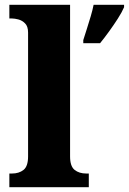

<svg xmlns="http://www.w3.org/2000/svg" viewBox="-20 -780 537 800"><path d="M19 0V-57H30Q59 -57 78 -72Q97 -87 97 -128V-644Q97 -670 84.5 -682.5Q72 -695 56.5 -699Q41 -703 30 -703H19V-760H272V-128Q272 -87 291 -72Q310 -57 339 -57H350V0ZM327 -613Q333 -632 341.5 -658.5Q350 -685 358 -712Q366 -739 370 -760H497V-750Q488 -729 471 -702.5Q454 -676 434.5 -649Q415 -622 397 -600H327Z"/></svg>

Font: Noto Serif Sinhala ExtraBold
Style: Regular
Weight: 800
Designer: Jelle Bosma - Monotype Design Team
Foundry: Monotype Imaging Inc.
Version: Version 2.007; ttfautohint (v1.8.4.7-5d5b)